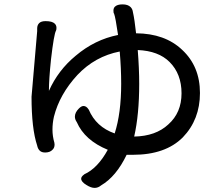

<svg xmlns="http://www.w3.org/2000/svg" viewBox="-20 -788 1040 895"><path d="M588.9 -754.9Q597.7 -746.1 599.6 -731.4Q607.4 -697.3 614.3 -632.8Q749 -631.8 829.1 -555.7Q912.1 -478.5 912.1 -354.5Q912.1 -230.5 832 -147.5Q751 -66.4 599.6 -66.4H570.3Q521.5 35.2 451.2 76.2Q437.5 87.9 420.9 87.9Q404.3 87.9 382.8 74.2Q358.4 59.6 358.4 44.9Q358.4 35.2 372.1 25.4Q372.1 25.4 373 24.4Q435.5 -3.9 482.4 -89.8Q375 -133.8 337.9 -218.8Q329.1 -231.4 329.1 -244.1Q329.1 -263.7 347.7 -282.2Q359.4 -293.9 369.1 -293.9Q382.8 -293.9 392.6 -278.3Q392.6 -277.3 393.6 -277.3Q427.7 -196.3 514.6 -166Q544.9 -260.7 544.9 -397.5Q544.9 -468.8 538.1 -547.9Q422.9 -525.4 340.8 -438.5Q257.8 -348.6 231.4 -244.1Q224.6 -213.9 224.6 -183.6Q224.6 -153.3 233.4 -123Q234.4 -118.2 234.4 -114.3Q234.4 -98.6 224.6 -89.8Q212.9 -77.1 190.4 -77.1Q173.8 -77.1 165 -85.9Q156.2 -94.7 153.3 -109.4Q127 -188.5 127 -336.9L153.3 -642.6V-655.3Q153.3 -670.9 162.6 -680.2Q171.9 -689.5 192.4 -689.5Q223.6 -689.5 235.4 -677.7Q243.2 -669.9 243.2 -658.2Q243.2 -649.4 241.2 -645.5Q231.4 -628.9 217.8 -511.7Q208 -417 208 -364.3Q251 -460.9 333 -528.3Q421.9 -603.5 530.3 -625Q518.6 -706.1 511.7 -724.6Q508.8 -726.6 508.8 -738.3Q508.8 -750 515.6 -756.8Q526.4 -767.6 551.3 -767.6Q576.2 -767.6 588.9 -754.9ZM770.5 -499Q718.8 -550.8 622.1 -554.7Q628.9 -468.8 628.9 -397.5Q628.9 -253.9 605.5 -151.4Q706.1 -153.3 764.6 -208Q826.2 -262.7 826.2 -353Q826.2 -443.4 770.5 -499Z"/></svg>

Font: TaiwanPearl
Style: Regular
Weight: 400
Version: Version 2.102